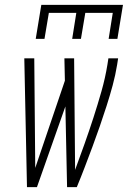

<svg xmlns="http://www.w3.org/2000/svg" viewBox="-20 -770 540 790"><path d="M91 0 80 -530H121L125 -79L247 -438L245 -530H285L289 -71Q309 -125 328 -178.5Q347 -232 364.5 -286Q382 -340 397.5 -394.5Q413 -449 422 -504L426 -530H466L462 -504Q455 -461 443.5 -418.5Q432 -376 418.5 -334Q405 -292 390.5 -250Q376 -208 360.5 -166.5Q345 -125 329 -83Q313 -41 296 0H256L249 -332L132 0ZM127 -610 150 -750H486L463 -610H427L444 -717H331L313 -610H277L294 -717H181L163 -610Z"/></svg>

Font: Iosevka Curly Slab XLtObl
Style: Regular
Weight: 200
Italic angle: -9°
Monospace: yes
Designer: Belleve Invis
Foundry: Belleve Invis
Version: Version 11.1.0; ttfautohint (v1.8.3)